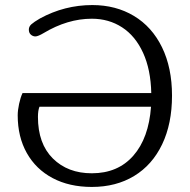

<svg xmlns="http://www.w3.org/2000/svg" viewBox="-20 -727 750 759"><path d="M50 -271Q50 -291 55.5 -316.5Q61 -342 69 -359H578Q576 -452 545.5 -518.5Q515 -585 462.5 -619Q410 -653 343 -653Q247 -653 152 -596Q142 -590 133.5 -586.5Q125 -583 120 -583Q110 -583 102 -590Q94 -597 94 -610Q94 -622 104 -631Q114 -640 138 -654Q235 -707 345 -707Q438 -707 509.5 -664Q581 -621 620.5 -540Q660 -459 660 -349Q660 -238 621 -156.5Q582 -75 510.5 -31.5Q439 12 343 12Q254 12 188 -23Q122 -58 86 -122Q50 -186 50 -271ZM577 -305H136Q130 -290 130 -265Q130 -159 189 -100.5Q248 -42 343 -42Q446 -42 507 -111.5Q568 -181 577 -305Z"/></svg>

Font: Maitree
Style: Regular
Weight: 400
Designer: CadsonDemak Team
Foundry: CadsonDemak
Version: Version 1.001